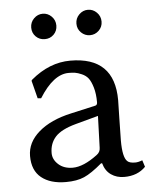

<svg xmlns="http://www.w3.org/2000/svg" viewBox="-48 -663 578 715"><g transform="rotate(-5 240.5 -306.0)"><path d="M104.5 -540.5Q91 -554 91 -574Q91 -594 105 -608Q119 -622 138 -622Q157 -622 171 -608Q185 -594 185 -574Q185 -554 171.5 -540.5Q158 -527 138 -527Q118 -527 104.5 -540.5ZM274 -540.5Q260 -554 260 -574Q260 -594 274 -608Q288 -622 307 -622Q326 -622 340 -608Q354 -594 354 -574Q354 -554 340 -540.5Q326 -527 307 -527Q288 -527 274 -540.5ZM310 -225 225 -202Q170 -187 148 -162.5Q126 -138 126 -102Q126 -78 146.5 -59.5Q167 -41 200 -41Q240 -41 292 -80Q306 -90 306 -106ZM310 -48H306Q266 -14 238.5 -2Q211 10 170 10Q112 10 78.5 -17Q45 -44 45 -98Q45 -149 89.5 -187.5Q134 -226 211 -243L304 -264Q311 -266 311 -276Q311 -308 304 -331.5Q297 -355 288 -366.5Q279 -378 264 -384.5Q249 -391 239 -392.5Q229 -394 215 -394Q158 -394 105 -309L92 -310L75 -377L78 -381Q147 -439 225 -439Q390 -439 390 -277Q390 -274 388.5 -208.5Q387 -143 387 -126Q387 -63 404 -48Q412 -40 433 -40Q445 -40 460 -46L468 -21Q438 10 388 10Q360 10 339 -4.5Q318 -19 310 -48Z"/></g></svg>

Font: Libertinus Sans
Style: Regular
Weight: 400
Designer: Philipp H. Poll
Foundry: Khaled Hosny
Version: Version 6.1